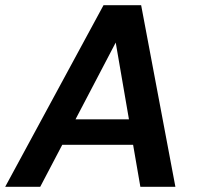

<svg xmlns="http://www.w3.org/2000/svg" viewBox="-41 -720 762 740"><path d="M-21 0 358 -700H503L635 0H500L472 -162H199L114 0ZM250 -260H456L405 -556Z"/></svg>

Font: DeepMind Sans
Style: Bold Italic
Weight: 700
Italic angle: -10°
Designer: Jonny Pinhorn / Modifications: Colophon Foundry
Foundry: Colophon Foundry
Version: Version 1.002; ttfautohint (v1.8.2)